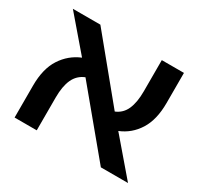

<svg xmlns="http://www.w3.org/2000/svg" viewBox="-129 -764 974 931"><g transform="rotate(30 358.0 -299.0)"><path d="M50 0V-179Q50 -273 87.5 -331Q125 -389 188 -415L31 -598H185L456 -268Q495 -284 512 -323Q529 -362 529 -423V-598H653V-429Q653 -336 616.5 -278Q580 -220 518 -195L685 0H533L250 -341Q210 -325 192 -286Q174 -247 174 -184V0Z"/></g></svg>

Font: Noto Sans Hebrew SemiCondensed SemiBold
Style: Regular
Weight: 600
Width: 4
Designer: Monotype Design Team
Foundry: Monotype Imaging Inc.
Version: Version 2.004; ttfautohint (v1.8.4.7-5d5b)